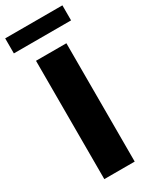

<svg xmlns="http://www.w3.org/2000/svg" viewBox="-246 -946 799 999"><g transform="rotate(-30 153.0 -446.0)"><path d="M244.1 0H61.5V-710.9H244.1ZM324.7 -801.8H-19V-892.1H324.7Z"/></g></svg>

Font: Heebo Black
Style: Regular
Weight: 900
Designer: Oded Ezer
Foundry: Ezer Type House
Version: Version 3.100